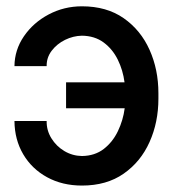

<svg xmlns="http://www.w3.org/2000/svg" viewBox="-20 -573 543 603"><path d="M237.3 -460.9Q210 -460.4 184.3 -447.8Q158.7 -435.1 142.3 -413.6Q126 -392.1 126.5 -365.2H25.4Q25.9 -416.5 55.2 -459.2Q84.5 -502 132.8 -527.6Q181.2 -553.2 237.3 -553.2Q314.9 -553.2 368.4 -515.9Q421.9 -478.5 449.7 -416.5Q477.5 -354.5 477.5 -280.3V-263.2Q477.5 -189 449.7 -127Q421.9 -64.9 368.4 -27.6Q314.9 9.8 237.3 9.8Q175.8 9.8 127.9 -16.4Q80.1 -42.5 53 -88.4Q25.9 -134.3 25.4 -192.9H126.5Q126 -163.6 141.4 -138.7Q156.7 -113.8 182.1 -98.6Q207.5 -83.5 237.3 -83Q277.8 -83.5 305.9 -105.2Q334 -127 350.3 -161.1Q366.7 -195.3 371.6 -232.9H187.5V-314.5H371.1Q366.2 -352.5 349.9 -385.7Q333.5 -418.9 305.4 -439.7Q277.3 -460.4 237.3 -460.9Z"/></svg>

Font: Inter Tight Medium
Style: Regular
Weight: 500
Designer: Rasmus Andersson
Foundry: rsms
Version: Version 3.004; ttfautohint (v1.8.4.7-5d5b)